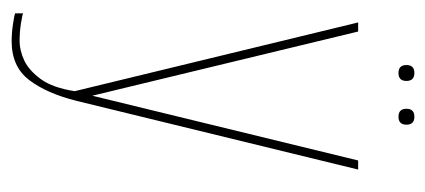

<svg xmlns="http://www.w3.org/2000/svg" viewBox="-226 -408 749 338"><g transform="rotate(90 149.0 -239.5)"><path d="M53 115Q38 115 22 112.5Q6 110 4 109V95Q6 96 21 98.5Q36 101 53 101Q69 101 86.5 93Q104 85 119.5 64Q135 43 141 4L20 -495H36L149 -27L263 -495H279L158 1Q145 53 121.5 84Q98 115 53 115ZM186 -566Q172 -566 172 -580Q172 -594 186 -594Q200 -594 200 -580Q200 -566 186 -566ZM109 -566Q95 -566 95 -580Q95 -594 109 -594Q123 -594 123 -580Q123 -566 109 -566Z"/></g></svg>

Font: Alumni Sans Pinstripe
Style: Regular
Weight: 400
Designer: Robert E. Leuschke
Foundry: Robert E. Leuschke
Version: Version 1.010; ttfautohint (v1.8.4.7-5d5b)